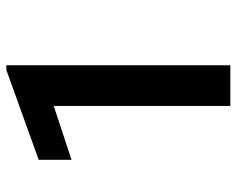

<svg xmlns="http://www.w3.org/2000/svg" viewBox="-91 -662 753 611"><g transform="rotate(-90 285.5 -356.5)"><path d="M383.3 -712.9V0H253.9V-562L82.5 -505.4V-609.9L368.7 -712.9Z"/></g></svg>

Font: Roboto SemiBold
Style: Regular
Weight: 600
Designer: Christian Robertson
Foundry: Google
Version: Version 3.009; 2024